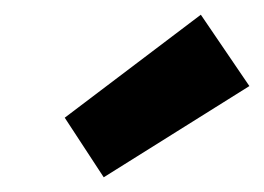

<svg xmlns="http://www.w3.org/2000/svg" viewBox="-20 -805 359 261"><path d="M121 -564 68 -645 253 -785 319 -688Z"/></svg>

Font: DM Sans 10pt Black
Style: Italic
Weight: 900
Italic angle: -10°
Version: Version 4.004;gftools[0.9.30]